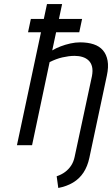

<svg xmlns="http://www.w3.org/2000/svg" viewBox="-20 -720 556 952"><path d="M133 -626 119 -560H373L387 -626ZM377 -510Q354 -510 329 -504.5Q304 -499 280.5 -490Q257 -481 239 -470L288 -700H213L64 0H139L226 -412Q242 -420 258 -426Q274 -432 289.5 -435.5Q305 -439 320 -441Q335 -443 350 -443Q371 -443 389 -437.5Q407 -432 419.5 -420Q432 -408 436.5 -389Q441 -370 436 -343L350 58Q345 82 333 100.5Q321 119 303 132.5Q285 146 261 154L269 212Q311 204 342.5 185Q374 166 394 135.5Q414 105 423 63L510 -346Q519 -388 513.5 -419Q508 -450 490.5 -470.5Q473 -491 444 -500.5Q415 -510 377 -510Z"/></svg>

Font: Advent Pro Medium
Style: Italic
Weight: 500
Italic angle: -12°
Version: Version 3.000